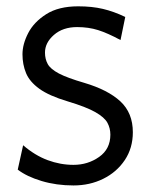

<svg xmlns="http://www.w3.org/2000/svg" viewBox="-20 -563 470 592"><path d="M206.5 8.8Q153.8 8.8 108.2 -4.9Q62.5 -18.6 34.7 -40L51.3 -115.2Q87.4 -84 126.7 -69.3Q166 -54.7 206.5 -54.7Q251 -54.7 285.6 -79.1Q320.3 -103.5 320.3 -147.9Q320.3 -167.5 311.3 -184.3Q302.2 -201.2 273.9 -217.3Q245.6 -233.4 188.5 -250.5Q131.3 -267.6 101.3 -289.3Q71.3 -311 60.3 -337.6Q49.3 -364.3 49.3 -395.5Q49.3 -426.8 66.9 -460.9Q84.5 -495.1 122.6 -519.3Q160.6 -543.5 221.2 -543.5Q263.7 -543.5 297.1 -535.6Q330.6 -527.8 366.2 -510.7L351.6 -439.5Q312 -460.9 282.5 -470.2Q252.9 -479.5 217.8 -479.5Q173.8 -479.5 146.2 -455.3Q118.7 -431.2 118.7 -400.9Q118.7 -380.9 127.2 -365.5Q135.7 -350.1 161.6 -336.4Q187.5 -322.8 239.7 -307.6Q312.5 -286.1 351.1 -250.5Q389.6 -214.8 389.6 -155.3Q389.6 -106.4 364.7 -69.3Q339.8 -32.2 298.3 -11.7Q256.8 8.8 206.5 8.8Z"/></svg>

Font: Harmattan
Style: Regular
Weight: 400
Designer: George W. Nuss III and SIL International
Foundry: SIL International
Version: Version 4.000